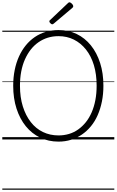

<svg xmlns="http://www.w3.org/2000/svg" viewBox="-20 -1215 1016 1673"><path d="M490 19Q402 19 329.5 -16Q257 -51 205 -115Q153 -179 124 -268.5Q95 -358 95 -468Q95 -540 108 -604.5Q121 -669 145.5 -723Q170 -777 204.5 -819.5Q239 -862 283 -892Q327 -922 379 -937.5Q431 -953 490 -953Q577 -953 648.5 -918.5Q720 -884 772 -819.5Q824 -755 852.5 -666Q881 -577 881 -468Q881 -395 868 -330.5Q855 -266 831 -211.5Q807 -157 772 -114.5Q737 -72 693.5 -42.5Q650 -13 599 3Q548 19 490 19ZM490 -35Q538 -35 581.5 -48Q625 -61 662 -87.5Q699 -114 728.5 -151Q758 -188 779 -236.5Q800 -285 811 -343Q822 -401 822 -468Q822 -568 798 -647.5Q774 -727 729 -783.5Q684 -840 623.5 -870Q563 -900 490 -900Q440 -900 396.5 -886.5Q353 -873 315.5 -847Q278 -821 248.5 -783.5Q219 -746 197.5 -698Q176 -650 165 -592Q154 -534 154 -468Q154 -367 179 -287.5Q204 -208 248.5 -151Q293 -94 354.5 -64.5Q416 -35 490 -35ZM435 -1003Q429 -1003 419.5 -1012Q410 -1021 410 -1028Q410 -1030 411 -1033.5Q412 -1037 416 -1040L570 -1186Q574 -1189 577 -1192Q580 -1195 585 -1195Q591 -1195 599 -1189Q607 -1183 612.5 -1175.5Q618 -1168 618 -1161Q618 -1157 617 -1154Q616 -1151 610 -1146L449 -1010Q444 -1007 441.5 -1005Q439 -1003 435 -1003ZM0 428H976V438H0ZM0 -20H976V0H0ZM0 -505H976V-500H0ZM0 -948H976V-938H0Z"/></svg>

Font: Playwrite US Modern Guides
Style: Regular
Weight: 400
Designer: Veronika Burian, José Scaglione
Foundry: TypeTogether
Version: Version 1.003